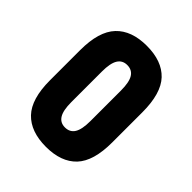

<svg xmlns="http://www.w3.org/2000/svg" viewBox="-161 -630 731 731"><g transform="rotate(45 205.0 -264.0)"><path d="M38.1 -182.6V-344.7Q38.1 -445.3 81.1 -490.7Q124 -536.1 206.1 -536.1Q288.1 -536.1 330.6 -491.2Q373 -446.3 373 -344.7V-182.6Q373 -82 330.6 -37.1Q288.1 7.8 206.1 7.8Q124 7.8 81.1 -37.1Q38.1 -82 38.1 -182.6ZM256.8 -181.6V-345.7Q256.8 -390.6 244.1 -411.1Q231.4 -431.6 205.1 -431.6Q179.7 -431.6 167 -411.1Q154.3 -390.6 154.3 -345.7V-181.6Q154.3 -136.7 167 -116.2Q179.7 -95.7 205.1 -95.7Q231.4 -95.7 244.1 -116.2Q256.8 -136.7 256.8 -181.6Z"/></g></svg>

Font: Altinn-DIN Condensed
Style: DINCondensed-Bold
Weight: 700
Width: 3
Designer: Charles Nix
Foundry: Altinn
Version: Version 2.00